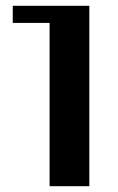

<svg xmlns="http://www.w3.org/2000/svg" viewBox="-20 -642 408 662"><path d="M288 -622V0H151V-563H24V-622Z"/></svg>

Font: Sarpanch SemiBold
Style: Regular
Weight: 600
Designer: Manushi Parikh (Devanagari and Latin), Jyotish Sonowal (Devanagari)
Foundry: Indian Type Foundry
Version: Version 2.004;PS 1.0;hotconv 1.0.78;makeotf.lib2.5.61930; tt